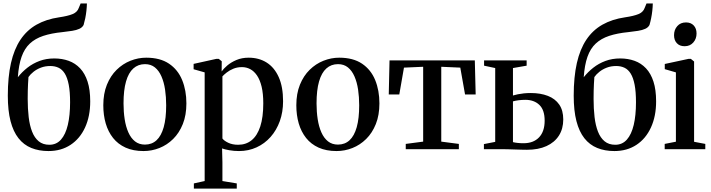

<svg xmlns="http://www.w3.org/2000/svg" viewBox="-20 -878 4186 1130"><path d="M265.5 11Q209 11 164.2 -7.2Q119.5 -25.5 88.8 -64.5Q58 -103.5 42 -165.2Q26 -227 26 -315Q26 -425 44.5 -506.8Q63 -588.5 100.5 -644.5Q138 -700.5 195 -732.8Q252 -765 327.5 -776Q379 -783.5 407 -795Q435 -806.5 443.5 -831L454.5 -857.5H491.5Q491 -836 488.5 -813.8Q486 -791.5 481.8 -770.5Q477.5 -749.5 472 -731Q464.5 -716.5 447.2 -708.5Q430 -700.5 404.5 -696.5Q379 -692.5 347.5 -689Q282 -682.5 234.5 -666.8Q187 -651 155.5 -621.5Q124 -592 107 -543.8Q90 -495.5 85 -423.5Q109.5 -454.5 141.2 -479.5Q173 -504.5 212.5 -519.2Q252 -534 299.5 -534Q345.5 -534 384.2 -520Q423 -506 451.5 -475.8Q480 -445.5 495.5 -397.5Q511 -349.5 511 -281.5Q511 -194 480.8 -128Q450.5 -62 395.2 -25.5Q340 11 265.5 11ZM270.5 -26Q312 -26 339 -56.5Q366 -87 379.2 -143Q392.5 -199 392.5 -276Q392.5 -338 384.5 -379.2Q376.5 -420.5 361.5 -444.8Q346.5 -469 325 -479.2Q303.5 -489.5 276 -489.5Q246 -489.5 221 -480Q196 -470.5 177.2 -455.5Q158.5 -440.5 147.5 -424.5Q146 -403.5 145 -383.8Q144 -364 143.5 -343Q143 -322 143 -296Q143 -238.5 148.8 -189.2Q154.5 -140 168.8 -103.5Q183 -67 207.8 -46.5Q232.5 -26 270.5 -26Z M588 -258.5Q588 -327 609.2 -379.5Q630.5 -432 666.5 -467.2Q702.5 -502.5 747.8 -520.5Q793 -538.5 840.5 -538.5Q922.5 -538.5 974.8 -503.2Q1027 -468 1052 -407Q1077 -346 1077 -269.5Q1077 -200.5 1056 -148Q1035 -95.5 999 -60Q963 -24.5 918 -6.8Q873 11 825 11Q764 11 719.2 -9.2Q674.5 -29.5 645.5 -66Q616.5 -102.5 602.2 -151.5Q588 -200.5 588 -258.5ZM833 -27Q873.5 -27 901.2 -52.5Q929 -78 943.5 -129.5Q958 -181 958 -258Q958 -307 951.5 -350.8Q945 -394.5 930.2 -428.2Q915.5 -462 891.8 -481.2Q868 -500.5 833.5 -500.5Q793 -500.5 764.8 -475.2Q736.5 -450 721.8 -398.8Q707 -347.5 707 -269.5Q707 -220 713.8 -176.2Q720.5 -132.5 735.5 -98.8Q750.5 -65 774.5 -46Q798.5 -27 833 -27Z M1121 232V201.5L1184.5 187.5V-452L1119.5 -470.5V-502L1253 -531.5H1267.5L1285 -517.5L1284.5 -457.5Q1295 -473 1317 -492Q1339 -511 1371.2 -524.8Q1403.5 -538.5 1443.5 -538.5Q1504 -538.5 1549.5 -509.8Q1595 -481 1620.5 -424Q1646 -367 1646 -282Q1646 -218.5 1626.8 -165Q1607.5 -111.5 1572.5 -72Q1537.5 -32.5 1490 -10.8Q1442.5 11 1386.5 11Q1356.5 11 1328.8 6Q1301 1 1287 -4.5L1289 77V187.5L1373.5 201.5V232ZM1382 -26Q1428 -26 1461 -52.8Q1494 -79.5 1511.8 -133.8Q1529.5 -188 1529.5 -270Q1529.5 -327 1519.8 -367.5Q1510 -408 1492.8 -433.5Q1475.5 -459 1452.8 -471Q1430 -483 1404 -483Q1376 -483 1353.2 -473.5Q1330.5 -464 1314.2 -451.2Q1298 -438.5 1289 -428.5V-63Q1298 -50 1322.8 -38Q1347.5 -26 1382 -26Z M1724 -258.5Q1724 -327 1745.2 -379.5Q1766.5 -432 1802.5 -467.2Q1838.5 -502.5 1883.8 -520.5Q1929 -538.5 1976.5 -538.5Q2058.5 -538.5 2110.8 -503.2Q2163 -468 2188 -407Q2213 -346 2213 -269.5Q2213 -200.5 2192 -148Q2171 -95.5 2135 -60Q2099 -24.5 2054 -6.8Q2009 11 1961 11Q1900 11 1855.2 -9.2Q1810.5 -29.5 1781.5 -66Q1752.5 -102.5 1738.2 -151.5Q1724 -200.5 1724 -258.5ZM1969 -27Q2009.5 -27 2037.2 -52.5Q2065 -78 2079.5 -129.5Q2094 -181 2094 -258Q2094 -307 2087.5 -350.8Q2081 -394.5 2066.2 -428.2Q2051.5 -462 2027.8 -481.2Q2004 -500.5 1969.5 -500.5Q1929 -500.5 1900.8 -475.2Q1872.5 -450 1857.8 -398.8Q1843 -347.5 1843 -269.5Q1843 -220 1849.8 -176.2Q1856.5 -132.5 1871.5 -98.8Q1886.5 -65 1910.5 -46Q1934.5 -27 1969 -27Z M2368 0V-31L2470.5 -44.5V-485L2357.5 -480L2330 -322H2268L2272.5 -522.5H2774.5L2779.5 -322H2717L2689 -480L2577 -485V-44.5L2680.5 -31V0Z M2828 0V-30L2894.5 -43V-477.5L2829 -491.5V-522.5H3079.5V-491.5L2999 -477.5V-316Q3012 -320 3028 -323.2Q3044 -326.5 3063.2 -328.5Q3082.5 -330.5 3104 -330.5Q3161 -330.5 3204.2 -313.8Q3247.5 -297 3271.2 -262.8Q3295 -228.5 3295 -175Q3295 -120 3269.5 -80Q3244 -40 3196.2 -18.2Q3148.5 3.5 3081.5 3.5Q3069 3.5 3049.8 3Q3030.5 2.5 3008.8 1.8Q2987 1 2967.2 0.5Q2947.5 0 2934 0ZM3061 -35Q3119.5 -35 3152.5 -69.5Q3185.5 -104 3185.5 -168Q3185.5 -231 3154.2 -260.8Q3123 -290.5 3071.5 -290.5Q3052 -290.5 3032.5 -288Q3013 -285.5 2999 -281.5V-41.5Q3010.5 -38.5 3026.8 -36.8Q3043 -35 3061 -35Z M3596 11Q3539.5 11 3494.8 -7.2Q3450 -25.5 3419.2 -64.5Q3388.5 -103.5 3372.5 -165.2Q3356.5 -227 3356.5 -315Q3356.5 -425 3375 -506.8Q3393.5 -588.5 3431 -644.5Q3468.5 -700.5 3525.5 -732.8Q3582.5 -765 3658 -776Q3709.5 -783.5 3737.5 -795Q3765.5 -806.5 3774 -831L3785 -857.5H3822Q3821.5 -836 3819 -813.8Q3816.5 -791.5 3812.2 -770.5Q3808 -749.5 3802.5 -731Q3795 -716.5 3777.8 -708.5Q3760.5 -700.5 3735 -696.5Q3709.5 -692.5 3678 -689Q3612.5 -682.5 3565 -666.8Q3517.5 -651 3486 -621.5Q3454.5 -592 3437.5 -543.8Q3420.5 -495.5 3415.5 -423.5Q3440 -454.5 3471.8 -479.5Q3503.5 -504.5 3543 -519.2Q3582.5 -534 3630 -534Q3676 -534 3714.8 -520Q3753.5 -506 3782 -475.8Q3810.5 -445.5 3826 -397.5Q3841.5 -349.5 3841.5 -281.5Q3841.5 -194 3811.2 -128Q3781 -62 3725.8 -25.5Q3670.5 11 3596 11ZM3601 -26Q3642.5 -26 3669.5 -56.5Q3696.5 -87 3709.8 -143Q3723 -199 3723 -276Q3723 -338 3715 -379.2Q3707 -420.5 3692 -444.8Q3677 -469 3655.5 -479.2Q3634 -489.5 3606.5 -489.5Q3576.5 -489.5 3551.5 -480Q3526.5 -470.5 3507.8 -455.5Q3489 -440.5 3478 -424.5Q3476.5 -403.5 3475.5 -383.8Q3474.5 -364 3474 -343Q3473.5 -322 3473.5 -296Q3473.5 -238.5 3479.2 -189.2Q3485 -140 3499.2 -103.5Q3513.5 -67 3538.2 -46.5Q3563 -26 3601 -26Z M3892 0V-31L3958 -44V-452L3892.5 -471V-501.5L4032 -531.5H4046L4065 -516V-43.5L4131 -31V0ZM4008.5 -606Q3980 -606 3963.5 -623.8Q3947 -641.5 3947 -671Q3947 -702.5 3966 -724.2Q3985 -746 4017 -746H4018Q4046 -746 4062.8 -728.2Q4079.5 -710.5 4079.5 -681Q4079.5 -649.5 4060.2 -627.8Q4041 -606 4009.5 -606Z"/></svg>

Font: Merriweather 96pt Medium
Style: Regular
Weight: 500
Version: Version 2.100